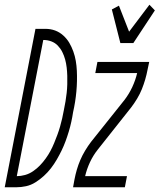

<svg xmlns="http://www.w3.org/2000/svg" viewBox="-62 -792 675 812"><path d="M-42 0 88 -670H130Q152 -670 171 -663Q190 -656 205.5 -642Q221 -628 231 -611Q241 -594 248 -574.5Q255 -555 258.5 -534.5Q262 -514 263 -492.5Q264 -471 263.5 -449Q263 -427 261 -405Q259 -383 255.5 -361Q252 -339 247 -317Q244 -297 239.5 -276.5Q235 -256 229 -236Q223 -216 215.5 -195.5Q208 -175 198.5 -155.5Q189 -136 178 -117Q167 -98 153.5 -80.5Q140 -63 123.5 -48Q107 -33 88 -21Q69 -9 48 -4.5Q27 0 7 0ZM9 -47Q26 -47 44 -52Q62 -57 78 -68Q94 -79 107 -92.5Q120 -106 131.5 -122Q143 -138 151.5 -154Q160 -170 167 -187Q174 -204 180.5 -221.5Q187 -239 192 -256.5Q197 -274 201 -291.5Q205 -309 208 -326Q212 -345 215 -363Q218 -381 220 -399Q222 -417 222.5 -435.5Q223 -454 222.5 -471.5Q222 -489 220 -506.5Q218 -524 213.5 -540.5Q209 -557 201.5 -572Q194 -587 182.5 -599Q171 -611 155 -617Q139 -623 121 -623ZM447 -610 411 -752 441 -768 484 -658 570 -772 593 -748 502 -610ZM247 0 253 -33Q257 -54 263 -74.5Q269 -95 277.5 -115Q286 -135 298 -155Q310 -175 323 -192L465 -370Q484 -395 497.5 -424Q511 -453 518 -483H341L350 -530H569L562 -497Q558 -476 552 -455.5Q546 -435 538 -415Q530 -395 518 -375Q506 -355 493 -338L352 -160Q332 -135 318.5 -106Q305 -77 298 -47H475L466 0Z"/></svg>

Font: Lode Dark
Style: Italic
Weight: 400
Italic angle: -11°
Monospace: yes
Designer: Belleve Invis
Foundry: Belleve Invis
Version: Version 29.2.0; ttfautohint (v1.8.3)